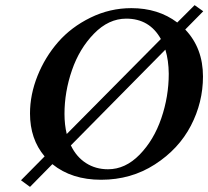

<svg xmlns="http://www.w3.org/2000/svg" viewBox="-20 -690 814 750"><path d="M97.2 40 62 14.2 154.3 -79.1Q97.2 -146.5 97.2 -247.1Q97.2 -320.3 126.5 -393.6Q155.8 -466.8 206.8 -525.4Q257.8 -584 333.5 -621.1Q409.2 -658.2 493.2 -658.2Q598.1 -658.2 672.4 -602.1L740.2 -669.9L773.9 -646L703.6 -574.7Q772.9 -502 772.9 -391.1Q772.9 -290 725.6 -199Q678.2 -107.9 585.2 -47.9Q492.2 12.2 375 12.2Q259.8 12.2 184.6 -48.8ZM473.1 -617.2Q404.3 -617.2 347.2 -558.6Q290 -500 261 -415.5Q231.9 -331.1 231.9 -245.1Q231.9 -202.6 240.7 -166.5L608.4 -537.6Q564 -617.2 473.1 -617.2ZM626 -496.1 256.8 -122.1Q278.3 -77.1 315.9 -53Q353.5 -28.8 401.9 -28.8Q469.7 -28.8 525.4 -85.9Q581.1 -143.1 610.1 -228Q639.2 -313 639.2 -401.9Q638.7 -454.1 626 -496.1Z"/></svg>

Font: Linux Libertine
Style: Semibold Italic
Weight: 600
Italic angle: -11.5°
Designer: Philipp H. Poll
Foundry: Philipp H. Poll
Version: Version 5.1.2 ; ttfautohint (v0.9)